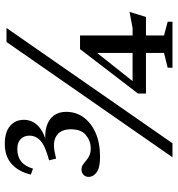

<svg xmlns="http://www.w3.org/2000/svg" viewBox="10 -732 723 782"><g transform="rotate(-90 371.0 -341.5)"><path d="M121 0 590.5 -676H647.5L178 0ZM122.5 -295Q78 -295 59.5 -309Q41 -323 41 -341Q41 -354.5 49.8 -362.5Q58.5 -370.5 71.5 -370.5Q82 -370.5 90.5 -365Q99 -359.5 107.5 -351.8Q116 -344 128 -338.5Q140 -333 157.5 -333Q187 -333 211 -352.2Q235 -371.5 235 -414.5Q235 -441 223.5 -458Q212 -475 189.8 -480.5Q167.5 -486 136 -478.5L115.5 -474L108.5 -502.5Q168 -518.5 188.5 -537.8Q209 -557 209 -582.5Q209 -604.5 195 -618.2Q181 -632 154.5 -632Q124.5 -632 104.5 -616.8Q84.5 -601.5 74.5 -568L50.5 -577Q62.5 -627.5 93.8 -655.2Q125 -683 176 -683Q223.5 -683 248.5 -661.5Q273.5 -640 273.5 -605.5Q273.5 -570.5 247.5 -546.2Q221.5 -522 178 -513.5L179.5 -516.5Q219.5 -521.5 247.8 -512.5Q276 -503.5 291 -483.2Q306 -463 306 -433Q306 -393.5 283.8 -362.5Q261.5 -331.5 220.5 -313.2Q179.5 -295 122.5 -295ZM546 -328.5 570 -337.5 417 -144.5 413 -162.5H647.5L713 -175L692.5 -108H380.5V-140.5L561.5 -376.5H617V-34.5L673 -19.5V0H485.5V-19.5L546 -34.5Z"/></g></svg>

Font: Newsreader 16pt 16pt
Style: Regular
Weight: 400
Version: Version 1.003